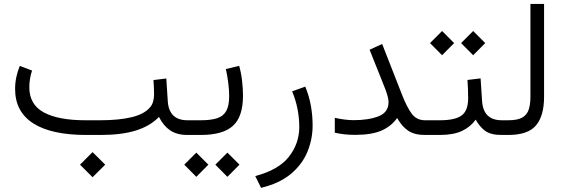

<svg xmlns="http://www.w3.org/2000/svg" viewBox="-20 -672 2809 956"><path d="M378.4 147.9 440.9 85.4 503.9 147.9 440.9 210.4ZM481 0H410.2Q235.4 0 145.3 -57.9Q55.2 -115.7 55.2 -229Q55.2 -259.3 61.3 -288.1Q67.4 -316.9 78.6 -343.8L139.6 -320.8Q126 -280.3 126 -236.3Q126.5 -150.9 198.5 -112.1Q270.5 -73.2 405.3 -73.2H478.5Q572.8 -73.2 636.2 -88.6Q699.7 -104 728.5 -139.2Q747.1 -161.6 747.1 -203.6Q747.1 -221.2 746.1 -239Q745.1 -256.8 744.1 -273.4L808.1 -281.2L815.4 -168Q821.8 -73.2 913.6 -73.2H926.8V0H913.6Q860.8 0 827.1 -22.9Q793.5 -45.9 771.5 -89.8Q728 -44.4 656.7 -22.2Q585.4 0 481 0Z M1170.9 -344.2Q1181.2 -307.6 1185.5 -268.6Q1189.9 -229.5 1189.9 -195.8Q1189.9 -90.3 1139.6 -45.2Q1089.4 0 980 0H907.2V-73.2H980Q1028.8 -73.2 1060.1 -83Q1091.3 -92.8 1106.2 -118.9Q1121.1 -145 1121.1 -194.3Q1121.1 -222.2 1116.7 -258.3Q1112.3 -294.4 1104.5 -328.1ZM1052.2 147.9 1112.3 87.9 1172.4 147.9 1112.3 208.5ZM897.5 147.9 957.5 87.9 1017.6 147.9 957.5 208.5Z M1500 -240.7Q1519.5 -193.4 1528.1 -144.5Q1536.6 -95.7 1536.6 -47.9Q1536.6 21.5 1510.3 84.7Q1483.9 147.9 1427.2 194.8Q1370.6 241.7 1279.8 263.2L1251 204.6Q1366.7 174.3 1418.5 108.4Q1470.2 42.5 1470.2 -40Q1470.2 -81.5 1461.9 -126.5Q1453.6 -171.4 1434.6 -217.3Z M1647 -85.4Q1698.7 -73.7 1741.7 -73.7Q1816.4 -73.7 1865.5 -93.3Q1914.6 -112.8 1914.6 -163.6Q1914.6 -178.7 1908.4 -199Q1902.3 -219.2 1896.5 -233.4L1820.3 -424.3L1882.8 -453.1L1981.4 -201.2Q2004.9 -140.6 2029.3 -106.9Q2053.7 -73.2 2096.2 -73.2H2116.7V0H2096.2Q2043.9 0 2012.7 -21Q1981.4 -42 1957.5 -84.5Q1928.2 -43 1879.2 -21.7Q1830.1 -0.5 1749 -0.5Q1718.3 -0.5 1693.6 -3.4Q1668.9 -6.3 1647 -11.2Z M2491.2 0H2478Q2423.8 0 2396 -20.3Q2368.2 -40.5 2348.6 -76.2Q2322.3 -39.6 2279.8 -19.8Q2237.3 0 2169.9 0H2097.2V-73.2H2170.9Q2244.6 -73.2 2277.6 -96.4Q2310.5 -119.6 2311 -181.6Q2311 -204.1 2310.1 -228Q2309.1 -252 2307.6 -273.9L2373 -281.7L2380.4 -168.5Q2386.7 -73.2 2478.5 -73.2H2491.2ZM2275.9 -457.5 2335.9 -517.6 2396 -457.5 2335.9 -397ZM2121.1 -457.5 2181.2 -517.6 2241.2 -457.5 2181.2 -397Z M2471.7 0V-73.2H2511.2Q2556.6 -73.2 2580.3 -86.7Q2604 -100.1 2612.5 -126.2Q2621.1 -152.3 2621.1 -189.5V-652.3H2689V-189.9Q2689 -95.2 2648.9 -47.6Q2608.9 0 2510.7 0Z"/></svg>

Font: Vazir Light FD-UI
Style: Light-FD-UI
Weight: 300
Designer: Saber Rastikerdar
Foundry: Saber Rastikerdar
Version: Version 30.1.0